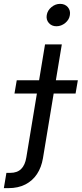

<svg xmlns="http://www.w3.org/2000/svg" viewBox="-115 -764 421 988"><path d="M116.7 -535.6H203.1L106 50.3Q98.1 97.2 75.4 131.6Q52.7 166 15.6 185.1Q-21.5 204.1 -71.3 204.1H-95.2L-82 125.5H-62Q-26.4 125.5 -6.1 105.5Q14.2 85.4 20.5 45.9ZM-40.5 -282.7 -28.8 -351.1H285.6L273.9 -282.7ZM175.3 -628.9Q150.9 -628.9 136.2 -645.8Q121.6 -662.6 125.5 -686.5Q129.4 -710.4 149.7 -727.3Q169.9 -744.1 194.3 -744.1Q219.2 -744.1 233.9 -727.3Q248.5 -710.4 244.6 -686.5Q241.2 -662.6 220.7 -645.8Q200.2 -628.9 175.3 -628.9Z"/></svg>

Font: Inter 20pt
Style: Italic
Weight: 400
Italic angle: -9.3988°
Version: Version 4.001;git-66647c0bb